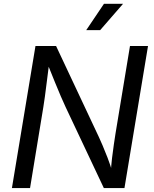

<svg xmlns="http://www.w3.org/2000/svg" viewBox="-20 -963 789 983"><path d="M41 0 161.6 -727.5H267.1L486.3 -261.2Q493.2 -246.6 504.9 -219.2Q516.6 -191.9 530.5 -156Q544.4 -120.1 556.6 -78.6L546.9 -76.7Q549.3 -116.7 553.7 -154.3Q558.1 -191.9 563 -224.1Q567.9 -256.3 571.3 -278.8L645.5 -727.5H737.8L617.2 0H511.7L315.9 -415Q304.2 -439.9 291.3 -470Q278.3 -500 261.2 -542.2Q244.1 -584.5 219.2 -646.5L232.9 -648.9Q225.6 -590.3 219.7 -544.9Q213.9 -499.5 209.7 -467.3Q205.6 -435.1 202.1 -416L133.8 0ZM421.4 -808.6 512.2 -943.4H609.9L492.7 -808.6Z"/></svg>

Font: Inter 16pt
Style: Italic
Weight: 400
Italic angle: -9.3988°
Version: Version 4.001;git-66647c0bb